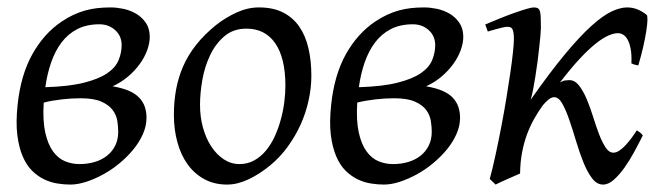

<svg xmlns="http://www.w3.org/2000/svg" viewBox="-20 -477 1786 517"><path d="M247.6 -411.6Q213.4 -411.6 188.2 -398.7Q163.1 -385.7 145.8 -362.8Q128.4 -339.8 117.7 -308.8Q106.9 -277.8 102.1 -242.2Q165.5 -244.1 205.6 -254.2Q245.6 -264.2 268.3 -279.5Q291 -294.9 299.3 -314.9Q307.6 -335 307.6 -356.4Q307.1 -380.9 289.8 -396.2Q272.5 -411.6 247.6 -411.6ZM193.8 -35.2Q215.8 -35.2 234.9 -40.8Q253.9 -46.4 268.1 -57.6Q282.2 -68.8 290.3 -85Q298.3 -101.1 298.3 -122.6Q298.3 -135.7 295.9 -151.4Q293.5 -167 283.4 -180.7Q273.4 -194.3 252.9 -203.4Q232.4 -212.4 196.8 -212.4Q185.5 -212.4 172.9 -211.7Q160.2 -210.9 147.2 -209.5Q134.3 -208 121.3 -205.8Q108.4 -203.6 97.7 -200.7Q94.7 -152.3 101.8 -120.4Q108.9 -88.4 122.8 -69.3Q136.7 -50.3 155.3 -42.7Q173.8 -35.2 193.8 -35.2ZM277.8 -457Q293.5 -457 311.5 -453.4Q329.6 -449.7 345.5 -440.7Q361.3 -431.6 372.1 -416.5Q382.8 -401.4 383.3 -378.9Q383.3 -361.3 376.5 -342.3Q369.6 -323.2 356.7 -305.2Q343.8 -287.1 325.2 -271.2Q306.6 -255.4 283.2 -244.6Q309.1 -240.2 326.7 -232.7Q344.2 -225.1 354.7 -214.1Q365.2 -203.1 369.9 -189.5Q374.5 -175.8 374.5 -159.7Q374.5 -137.7 364.7 -115.7Q355 -93.8 338.6 -74Q322.3 -54.2 301.3 -36.9Q280.3 -19.5 257.3 -7.1Q234.4 5.4 211.7 12.7Q189 20 169.4 20Q152.8 20 134.5 17.1Q116.2 14.2 98.9 5.9Q81.5 -2.4 66.4 -17.3Q51.3 -32.2 41 -56.2Q30.8 -80.1 26.6 -113.8Q22.5 -147.5 27.3 -193.8Q35.6 -274.4 66.9 -330.6Q98.1 -386.7 146 -418.9Q162.1 -429.7 177.7 -437Q193.4 -444.3 209.2 -448.7Q225.1 -453.1 241.9 -455.1Q258.8 -457 277.8 -457Z M748.5 -246.1Q748.5 -320.8 721.2 -360.4Q693.8 -399.9 643.6 -399.9Q608.4 -399.9 584.5 -379.6Q560.5 -359.4 545.9 -328.6Q531.2 -297.9 524.9 -262Q518.6 -226.1 518.6 -194.8Q518.6 -162.1 526.6 -133.1Q534.7 -104 549.1 -82.3Q563.5 -60.5 582.8 -47.9Q602.1 -35.2 624.5 -35.2Q647 -35.2 664.8 -45.2Q682.6 -55.2 696.5 -72Q710.4 -88.9 720.2 -110.6Q730 -132.3 736.3 -155.8Q742.7 -179.2 745.6 -202.6Q748.5 -226.1 748.5 -246.1ZM818.4 -272.9Q818.4 -240.2 811 -206.8Q803.7 -173.3 789.6 -141.8Q775.4 -110.4 754.6 -81.8Q733.9 -53.2 706.5 -30.8Q693.8 -20.5 679.7 -11.2Q665.5 -2 650.9 5.1Q636.2 12.2 621.1 16.1Q606 20 591.3 20Q557.1 20 530.5 5.6Q503.9 -8.8 485.6 -33.9Q467.3 -59.1 457.8 -93.5Q448.2 -127.9 448.2 -168Q448.2 -203.1 454.1 -235.6Q460 -268.1 473.1 -298.3Q486.3 -328.6 508.3 -356.4Q530.3 -384.3 562.5 -410.2Q587.4 -429.7 617.2 -443.4Q647 -457 677.2 -457Q715.3 -457 742.2 -443.4Q769 -429.7 785.9 -405.3Q802.7 -380.9 810.5 -347.2Q818.4 -313.5 818.4 -272.9Z M1091.8 -411.6Q1057.6 -411.6 1032.5 -398.7Q1007.3 -385.7 990 -362.8Q972.7 -339.8 961.9 -308.8Q951.2 -277.8 946.3 -242.2Q1009.8 -244.1 1049.8 -254.2Q1089.8 -264.2 1112.5 -279.5Q1135.3 -294.9 1143.6 -314.9Q1151.9 -335 1151.9 -356.4Q1151.4 -380.9 1134 -396.2Q1116.7 -411.6 1091.8 -411.6ZM1038.1 -35.2Q1060.1 -35.2 1079.1 -40.8Q1098.1 -46.4 1112.3 -57.6Q1126.5 -68.8 1134.5 -85Q1142.6 -101.1 1142.6 -122.6Q1142.6 -135.7 1140.1 -151.4Q1137.7 -167 1127.7 -180.7Q1117.7 -194.3 1097.2 -203.4Q1076.7 -212.4 1041 -212.4Q1029.8 -212.4 1017.1 -211.7Q1004.4 -210.9 991.5 -209.5Q978.5 -208 965.6 -205.8Q952.6 -203.6 941.9 -200.7Q939 -152.3 946 -120.4Q953.1 -88.4 967 -69.3Q981 -50.3 999.5 -42.7Q1018.1 -35.2 1038.1 -35.2ZM1122.1 -457Q1137.7 -457 1155.8 -453.4Q1173.8 -449.7 1189.7 -440.7Q1205.6 -431.6 1216.3 -416.5Q1227.1 -401.4 1227.5 -378.9Q1227.5 -361.3 1220.7 -342.3Q1213.9 -323.2 1200.9 -305.2Q1188 -287.1 1169.4 -271.2Q1150.9 -255.4 1127.4 -244.6Q1153.3 -240.2 1170.9 -232.7Q1188.5 -225.1 1199 -214.1Q1209.5 -203.1 1214.1 -189.5Q1218.8 -175.8 1218.8 -159.7Q1218.8 -137.7 1209 -115.7Q1199.2 -93.8 1182.9 -74Q1166.5 -54.2 1145.5 -36.9Q1124.5 -19.5 1101.6 -7.1Q1078.6 5.4 1055.9 12.7Q1033.2 20 1013.7 20Q997.1 20 978.8 17.1Q960.4 14.2 943.1 5.9Q925.8 -2.4 910.6 -17.3Q895.5 -32.2 885.3 -56.2Q875 -80.1 870.8 -113.8Q866.7 -147.5 871.6 -193.8Q879.9 -274.4 911.1 -330.6Q942.4 -386.7 990.2 -418.9Q1006.3 -429.7 1022 -437Q1037.6 -444.3 1053.5 -448.7Q1069.3 -453.1 1086.2 -455.1Q1103 -457 1122.1 -457Z M1710.9 -112.3Q1700.7 -91.8 1688 -68.4Q1675.3 -44.9 1661.4 -25.4Q1647.5 -5.9 1632.8 7.1Q1618.2 20 1604 20Q1586.9 20 1574 2.7Q1561 -14.6 1550.5 -41Q1540 -67.4 1531 -97.7Q1522 -127.9 1512.9 -154.3Q1503.9 -180.7 1494.1 -198Q1484.4 -215.3 1472.2 -215.3Q1465.3 -215.3 1457.8 -209.5Q1450.2 -203.6 1441.9 -193.8Q1429.2 -176.3 1418.5 -157.2Q1407.7 -138.2 1399.4 -116Q1391.1 -93.8 1386 -67.6Q1380.9 -41.5 1380.4 -9.8Q1373.5 -6.8 1364.7 -2.9Q1356 1 1346.9 4.9Q1337.9 8.8 1329.1 12.9Q1320.3 17.1 1314.5 20L1298.8 4.9Q1307.1 -25.9 1314.9 -62.5Q1322.8 -99.1 1330.1 -137.2Q1337.4 -175.3 1343.5 -212.4Q1349.6 -249.5 1354.2 -281.2Q1358.9 -313 1361.3 -336.7Q1363.8 -360.4 1363.8 -372.1Q1363.8 -383.3 1362.5 -389.9Q1361.3 -396.5 1359.1 -399.7Q1356.9 -402.8 1353.5 -403.8Q1350.1 -404.8 1345.7 -404.8Q1341.3 -404.8 1332.8 -402.8Q1324.2 -400.9 1315.4 -398.4Q1305.2 -395.5 1293.5 -392.1L1286.6 -411.1Q1307.1 -419.9 1327.9 -428.2Q1348.6 -436.5 1366.7 -442.9Q1384.8 -449.2 1398.2 -453.1Q1411.6 -457 1417.5 -457Q1424.3 -457 1428.2 -454.8Q1432.1 -452.6 1433.8 -446.8Q1435.5 -440.9 1436 -430.2Q1436.5 -419.4 1436.5 -401.9Q1436.5 -396 1435.3 -382.1Q1434.1 -368.2 1432.1 -350.1Q1430.2 -332 1427.5 -311.3Q1424.8 -290.5 1421.6 -271Q1418.5 -251.5 1415.3 -234.9Q1412.1 -218.3 1408.7 -208Q1461.4 -283.2 1501.7 -331.5Q1542 -379.9 1573 -407.7Q1604 -435.5 1627.2 -446.3Q1650.4 -457 1668.5 -457Q1684.1 -457 1697.3 -451.4Q1710.4 -445.8 1721.2 -437Q1723.6 -435.1 1723.4 -423.3Q1723.1 -411.6 1720.2 -393.1Q1717.3 -374.5 1711.9 -350.6Q1706.5 -326.7 1698.7 -300.8Q1688.5 -302.2 1680.2 -306.2Q1681.2 -329.6 1678.2 -345.2Q1675.3 -360.8 1669.9 -370.4Q1664.6 -379.9 1657.7 -383.8Q1650.9 -387.7 1644 -387.7Q1633.3 -387.7 1618.9 -381.6Q1604.5 -375.5 1585.4 -360.6Q1566.4 -345.7 1542.2 -320.1Q1518.1 -294.4 1487.8 -254.9Q1496.1 -259.8 1502.4 -260.5Q1508.8 -261.2 1513.2 -261.2Q1527.8 -261.2 1539.1 -246.8Q1550.3 -232.4 1559.6 -210.7Q1568.8 -189 1576.7 -163.6Q1584.5 -138.2 1592.8 -116.5Q1601.1 -94.7 1610.4 -80.3Q1619.6 -65.9 1631.8 -65.9Q1639.6 -65.9 1648.2 -71.8Q1656.7 -77.6 1664.8 -86.4Q1672.9 -95.2 1680.7 -105.7Q1688.5 -116.2 1694.8 -126L1703.6 -120.1Q1706.5 -118.2 1710.9 -112.3Z"/></svg>

Font: Gentium Plus Cyr
Style: Italic
Weight: 400
Italic angle: -8°
Designer: J. Victor Gaultney, Annie Olsen, Iska Routamaa, Becca Hirsbrunner
Foundry: SIL International
Version: Version 5.000